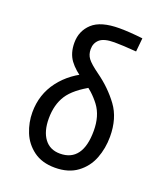

<svg xmlns="http://www.w3.org/2000/svg" viewBox="-122 -708 682 802"><g transform="rotate(20 219.0 -307.0)"><path d="M271.5 -564.5Q225.6 -564.5 206.5 -547.9Q187.5 -531.2 187.5 -503.9Q187.5 -480.5 200.2 -463.4Q212.9 -446.3 251 -418.9Q309.6 -377 349.1 -323.2Q388.7 -269.5 388.7 -187.5Q388.7 -135.7 371.1 -90.3Q353.5 -44.9 314.5 -16.1Q275.4 12.7 215.8 12.7Q158.2 12.7 120.6 -15.1Q83 -43 65.9 -85.4Q48.8 -127.9 48.8 -172.9Q48.8 -252.9 95.2 -314Q141.6 -375 221.7 -407.2L250 -357.4Q176.8 -318.4 149.4 -275.9Q122.1 -233.4 122.1 -171.9Q122.1 -115.2 146.5 -82.5Q170.9 -49.8 215.8 -49.8Q265.6 -49.8 291 -84.5Q316.4 -119.1 316.4 -187.5Q316.4 -253.9 284.7 -296.4Q252.9 -338.9 204.1 -370.1Q159.2 -398.4 136.7 -429.2Q114.3 -460 114.3 -505.9Q114.3 -558.6 151.4 -592.8Q188.5 -627 271.5 -627Q315.4 -627 375 -620.1L369.1 -559.6Q307.6 -564.5 271.5 -564.5Z"/></g></svg>

Font: Sudo Var
Style: Regular
Weight: 400
Monospace: yes
Designer: Jens Kutilek
Foundry: Jens Kutilek
Version: Version 0.065;FEAKit 1.0